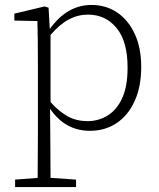

<svg xmlns="http://www.w3.org/2000/svg" viewBox="-20 -515 643 775"><path d="M335 -456Q295 -456 258.5 -437Q222 -418 184 -374V-103Q220 -63 255 -44.5Q290 -26 333 -26Q378 -26 415 -49Q452 -72 473.5 -119.5Q495 -167 495 -242Q495 -348 450.5 -402Q406 -456 335 -456ZM343 13Q294 13 254 -8.5Q214 -30 182 -76L183 28Q183 68 183.5 115Q184 162 184 203L287 210V240H41V210L132 203Q132 162 132.5 114.5Q133 67 133 26V-262Q133 -309 132.5 -350.5Q132 -392 131 -430L38 -432V-460L160 -489L176 -484L181 -398Q251 -495 349 -495Q408 -495 453 -464.5Q498 -434 524 -378Q550 -322 550 -245Q550 -165 523.5 -107Q497 -49 450.5 -18Q404 13 343 13Z"/></svg>

Font: Source Serif 4 SmText Light
Style: Regular
Weight: 300
Designer: Frank Grießhammer
Foundry: Adobe
Version: Version 4.005;hotconv 1.1.0;makeotfexe 2.6.0